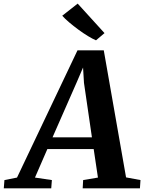

<svg xmlns="http://www.w3.org/2000/svg" viewBox="-94 -1018 779 1038"><path d="M-73.5 0 -70 -44.5 -2 -58 325 -746H467L587.5 -59L665.5 -44.5L662.5 0H353L355.5 -44.5L435.5 -58L412.5 -212H162L95 -58L186.5 -44.5L183 0ZM190 -275.5H403L360 -570L355 -653L322 -576ZM425 -800Q407 -807.5 381.5 -823Q356 -838.5 329.5 -858Q303 -877.5 279.8 -897.2Q256.5 -917 242.5 -933L326 -998.5L471 -839Z"/></svg>

Font: Merriweather 28pt
Style: Bold Italic
Weight: 700
Italic angle: -7.8°
Version: Version 2.101